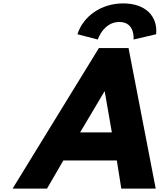

<svg xmlns="http://www.w3.org/2000/svg" viewBox="-20 -1107 988 1127"><path d="M554 -875C554 -875 586.6 -978 680.6 -978C774.6 -978 764 -875 764 -875L896.5 -906C907 -1013 832.6 -1087 703.6 -1087C574.6 -1087 469 -1013 434.5 -906ZM636.4 -330H450.4L592.9 -570H594.9ZM734.5 -825H560.5L54 0H256L351.7 -165H665.7L692 0H894Z"/></svg>

Font: Hussar
Style: BdOblTwo
Weight: 700
Foundry: Cannot Into Space Fonts
Version: Version 2.00